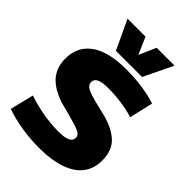

<svg xmlns="http://www.w3.org/2000/svg" viewBox="-269 -1052 1178 1178"><g transform="rotate(45 320.5 -462.5)"><path d="M596 -673 560 -518Q538 -526 511 -532Q484 -538 455 -542Q426 -546 396.5 -548Q367 -550 340 -550Q288 -550 263 -538.5Q238 -527 238 -502Q238 -486 248.5 -475Q259 -464 280 -455.5Q301 -447 335 -438Q369 -429 416 -418Q467 -407 506.5 -389Q546 -371 573 -347Q600 -323 613.5 -289Q627 -255 627 -209Q627 -139 589.5 -90Q552 -41 478 -15.5Q404 10 295 10Q260 10 222 7Q184 4 147 -2Q110 -8 74.5 -16.5Q39 -25 6 -37L44 -191Q75 -180 109 -171.5Q143 -163 177 -157Q211 -151 244 -148Q277 -145 307 -145Q347 -145 370 -150.5Q393 -156 403.5 -167Q414 -178 414 -194Q414 -211 400.5 -221.5Q387 -232 359.5 -241Q332 -250 291.5 -261Q251 -272 197 -286Q157 -300 125 -318.5Q93 -337 70.5 -361.5Q48 -386 36 -419Q24 -452 24 -494Q24 -540 41.5 -579.5Q59 -619 96.5 -648.5Q134 -678 194 -694Q254 -710 338 -710Q390 -710 438 -705Q486 -700 527 -691.5Q568 -683 596 -673ZM529 -935 437 -745H210L121 -935H277L325 -825L374 -935Z"/></g></svg>

Font: Georama ExtraBold
Style: Regular
Weight: 800
Designer: Jean-Baptiste Levee
Foundry: Production Type
Version: Version 1.001